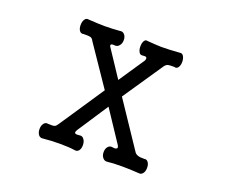

<svg xmlns="http://www.w3.org/2000/svg" viewBox="-115 -871 1230 1049"><g transform="rotate(20 500.0 -346.0)"><path d="M293.9 -589.8 449.2 -361.3 277.3 -104.5 275.4 -101.6Q266.6 -87.9 258.8 -85Q249 -81.1 221.7 -83Q205.1 -86.9 195.3 -72.3Q186.5 -60.5 186.5 -41Q186.5 -21.5 195.3 -8.8Q205.1 4.9 221.7 2Q269.5 -2.9 317.4 -2.9Q372.1 -2.9 404.3 2Q420.9 5.9 430.7 -6.8Q439.5 -18.6 439.5 -38.1Q439.5 -57.6 430.7 -70.3Q420.9 -85.9 404.3 -83Q382.8 -80.1 377.9 -85Q372.1 -88.9 380.9 -104.5L499 -284.2L618.2 -104.5Q627 -89.8 619.1 -85Q612.3 -80.1 596.7 -83Q579.1 -86.9 568.4 -73.2Q558.6 -61.5 558.6 -42Q558.6 -22.5 568.4 -10.7Q579.1 3.9 596.7 1Q627.9 -2.9 678.7 -2.9Q728.5 -2.9 781.2 1Q794.9 2 803.7 -11.7Q811.5 -23.4 811.5 -42Q811.5 -60.5 803.7 -72.3Q794.9 -85.9 781.2 -83Q755.9 -82 742.2 -86.9Q727.5 -91.8 720.7 -104.5L548.8 -361.3L703.1 -588.9Q712.9 -605.5 726.6 -609.4Q735.4 -611.3 762.7 -611.3L764.6 -610.4Q778.3 -607.4 786.1 -620.1Q793.9 -632.8 793.9 -651.4Q793.9 -670.9 786.1 -683.6Q778.3 -697.3 764.6 -694.3Q701.2 -689.5 658.2 -689.5Q623 -690.4 577.1 -694.3Q563.5 -698.2 556.6 -684.6Q549.8 -672.9 549.8 -653.3Q549.8 -634.8 556.6 -622.1Q563.5 -608.4 577.1 -610.4Q593.8 -612.3 598.6 -609.4Q606.4 -604.5 599.6 -588.9L499 -439.5L399.4 -589.8Q388.7 -603.5 396.5 -608.4Q402.3 -612.3 416 -610.4Q432.6 -608.4 443.4 -623Q453.1 -634.8 453.1 -654.3Q453.1 -672.9 443.4 -684.6Q432.6 -698.2 416 -694.3Q366.2 -690.4 326.2 -690.4Q301.8 -690.4 253.9 -693.4L235.4 -694.3Q219.7 -698.2 210.9 -683.6Q203.1 -670.9 203.1 -651.4Q203.1 -631.8 210.9 -620.1Q219.7 -606.4 235.4 -610.4Q265.6 -611.3 275.4 -608.4Q286.1 -605.5 293.9 -589.8Z"/></g></svg>

Font: GungsuhChe
Style: Regular
Weight: 400
Monospace: yes
Version: Version 2.21